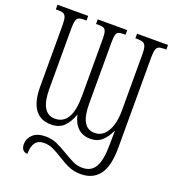

<svg xmlns="http://www.w3.org/2000/svg" viewBox="-166 -843 1101 1211"><g transform="rotate(20 385.0 -237.0)"><path d="M112 184Q112 147 141 119.5Q170 92 226 92Q266 92 300 106.5Q334 121 380 149Q423 175 450.5 187Q478 199 509 199Q569 199 595.5 151.5Q622 104 622 0Q622 -62 623 -89H621Q600 -43 570 -16.5Q540 10 494 10Q444 10 411.5 -19Q379 -48 366 -106Q347 -52 315.5 -21Q284 10 230 10Q159 10 122 -40Q85 -90 85 -191V-605Q85 -639 79.5 -655.5Q74 -672 62 -677.5Q50 -683 27 -683H11V-714H217V-683H200Q176 -683 165 -677.5Q154 -672 149 -655Q144 -638 144 -603V-198Q144 -33 241 -33Q353 -33 353 -225V-605Q353 -640 348.5 -656Q344 -672 333 -677.5Q322 -683 299 -683H281V-714H479V-683H465Q442 -683 431 -677.5Q420 -672 416 -655.5Q412 -639 412 -603V-195Q412 -34 506 -34Q560 -34 590.5 -86.5Q621 -139 621 -226V-603Q621 -637 615.5 -654Q610 -671 597.5 -677Q585 -683 561 -683H545V-714H753V-683H738Q714 -683 702 -677.5Q690 -672 685 -655Q680 -638 680 -603V0Q680 127 637 183.5Q594 240 512 240Q469 240 434.5 225.5Q400 211 354 182Q316 158 288.5 146Q261 134 230 134Q154 134 154 235Q135 235 123.5 222Q112 209 112 184Z"/></g></svg>

Font: Noto Serif CondLight
Style: Regular
Weight: 300
Width: 3
Designer: Monotype Design Team
Foundry: Monotype Imaging Inc.
Version: Version 1.001